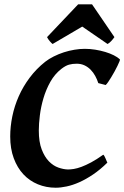

<svg xmlns="http://www.w3.org/2000/svg" viewBox="-20 -856 575 889"><path d="M535.2 -581.1Q536.1 -579.6 533 -571.3Q529.8 -563 523.9 -551Q518.1 -539.1 510.5 -525.1Q502.9 -511.2 495.1 -498.5Q487.3 -485.8 480.5 -475.8Q473.6 -465.8 469.2 -462.4L435.1 -471.2Q429.7 -488.3 420.9 -504.4Q412.1 -520.5 399.7 -533.2Q387.2 -545.9 371.1 -553.5Q355 -561 335 -561Q315.4 -561 299.6 -556.6Q283.7 -552.2 264.2 -537.1Q233.4 -513.2 213.1 -477.1Q192.9 -440.9 181.2 -401.1Q169.4 -361.3 164.6 -322Q159.7 -282.7 159.7 -252Q159.7 -198.7 173.1 -164.1Q186.5 -129.4 206.5 -108.9Q226.6 -88.4 250.2 -80.1Q273.9 -71.8 294.4 -71.3Q306.2 -71.3 321.8 -73.7Q337.4 -76.2 357.2 -83.5Q377 -90.8 402.1 -104.2Q427.2 -117.7 458 -139.6Q460.4 -138.7 463.4 -133.3Q466.3 -127.9 469 -121.6Q471.7 -115.2 473.9 -109.9Q476.1 -104.5 477.1 -103Q443.8 -70.3 410.9 -48.1Q377.9 -25.9 347.2 -12.2Q316.4 1.5 288.6 7.3Q260.7 13.2 237.8 13.2Q193.8 13.2 155.3 -2.7Q116.7 -18.6 88.4 -48.8Q60.1 -79.1 43.7 -123.3Q27.3 -167.5 27.3 -224.1Q27.3 -270 37.1 -317.6Q46.9 -365.2 66.9 -410.4Q86.9 -455.6 117.4 -496.3Q147.9 -537.1 189 -569.8Q206.5 -583.5 229 -594.7Q251.5 -606 275.6 -613.8Q299.8 -621.6 324.7 -625.7Q349.6 -629.9 372.6 -629.9Q396.5 -629.9 420.9 -626Q445.3 -622.1 467.3 -615.5Q489.3 -608.9 506.8 -600.1Q524.4 -591.3 535.2 -581.1ZM509.8 -684.1Q502.9 -674.3 494.4 -665.3Q485.8 -656.2 478 -652.3L360.8 -732.9L223.6 -652.3Q219.2 -655.3 210.9 -664.8Q202.6 -674.3 197.8 -684.1L341.8 -835.9H406.2Z"/></svg>

Font: Gentium Book Basic
Style: Bold Italic
Weight: 700
Italic angle: -8°
Designer: J. Victor Gaultney and Annie Olsen
Foundry: SIL International
Version: Version 1.102; 2013; Maintenance release